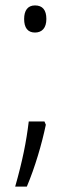

<svg xmlns="http://www.w3.org/2000/svg" viewBox="-20 -558 255 708"><path d="M69 -488C69 -456 82 -438 109 -438C135 -438 151 -455 151 -488C151 -521 137 -538 109 -538C82 -538 69 -519 69 -488ZM149 -98 144 -110H86C77 -35 63 35 36 130H79C109 59 134 -26 149 -98Z"/></svg>

Font: Noto Sans Thai Cond Light
Style: Regular
Weight: 300
Width: 3
Designer: Monotype Design Team
Foundry: Monotype Imaging Inc.
Version: Version 2.002